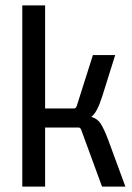

<svg xmlns="http://www.w3.org/2000/svg" viewBox="-20 -695 491 715"><path d="M148 0H63V-675H148V-291H255Q263 -291 266 -301L326 -490H409L361 -337Q341 -274 320 -260Q343 -253 355 -234.5Q367 -216 383 -174L447 0H360L283 -210Q280 -220 273 -220H148Z"/></svg>

Font: Gemunu Libre Medium
Style: Regular
Weight: 500
Designer: Puspanada Ekanayake, Sola Matas, Pathum Egodawatta, Kosala Senevirathne
Foundry: mooniak
Version: Version 1.100